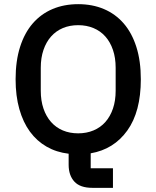

<svg xmlns="http://www.w3.org/2000/svg" viewBox="-20 -730 752 923"><path d="M523 173H424Q365 173 337.5 143Q310 113 310 62V9Q251 2 204 -25Q157 -52 124 -97Q91 -142 73 -205.5Q55 -269 55 -349Q55 -437 76.5 -504.5Q98 -572 137.5 -617.5Q177 -663 232.5 -686.5Q288 -710 356 -710Q424 -710 479.5 -686.5Q535 -663 574.5 -617.5Q614 -572 635.5 -504.5Q657 -437 657 -349Q657 -193 592 -102.5Q527 -12 416 7V79H523ZM356 -89Q396 -89 429.5 -103Q463 -117 486.5 -143.5Q510 -170 523 -208Q536 -246 536 -294V-404Q536 -452 523 -490Q510 -528 486.5 -554.5Q463 -581 429.5 -595Q396 -609 356 -609Q315 -609 282 -595Q249 -581 225.5 -554.5Q202 -528 189 -490Q176 -452 176 -404V-294Q176 -246 189 -208Q202 -170 225.5 -143.5Q249 -117 282 -103Q315 -89 356 -89Z"/></svg>

Font: IBM Plex Sans Thai Medm
Style: Regular
Weight: 500
Designer: Mike Abbink, Paul van der Laan, Pieter van Rosmalen, Ben Mitchell, Mark Frömberg
Foundry: Bold Monday
Version: Version 1.2